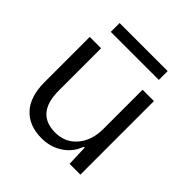

<svg xmlns="http://www.w3.org/2000/svg" viewBox="-184 -821 969 969"><g transform="rotate(45 300.5 -336.0)"><path d="M257 9Q167 9 117 -45Q67 -99 67 -203V-525H148V-223Q148 -60 285 -60Q356 -60 400 -111.5Q444 -163 444 -245V-525H525V0H448L444 -112H438Q418 -56 369 -23.5Q320 9 257 9ZM124 -618V-681H467V-618Z"/></g></svg>

Font: Mona Sans
Style: Regular
Weight: 400
Designer: Deni Anggara
Foundry: GitHub
Version: Version 2.000;Glyphs 3.2.3 (3260)